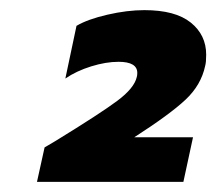

<svg xmlns="http://www.w3.org/2000/svg" viewBox="-20 -729 427 379"><path d="M68 -438Q71 -440 90 -451Q178 -505 211.5 -530Q245 -555 250 -577Q251 -580 251 -585Q251 -607 214 -607Q189 -607 160 -598Q131 -589 109 -574L131 -678Q153 -691 192 -700Q231 -709 265 -709Q326 -709 356.5 -684.5Q387 -660 387 -621Q387 -606 385 -599Q377 -561 346 -532Q315 -503 245 -458H361L342 -370H53Z"/></svg>

Font: Prompt Bold
Style: Bold Italic
Weight: 700
Italic angle: -12°
Designer: Katatrad Team
Foundry: CadsonDemak
Version: Version 1.000